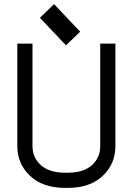

<svg xmlns="http://www.w3.org/2000/svg" viewBox="-20 -894 640 926"><path d="M136.7 -189Q136.7 -133.8 177.2 -97.4Q217.8 -61 294.4 -61H306.6Q383.3 -61 423.3 -97.4Q463.4 -133.8 463.4 -189V-683.6H536.6V-189Q536.6 -104 475.6 -45.9Q414.6 12.2 306.6 12.2H294.4Q186.5 12.2 125 -45.9Q63.5 -104 63.5 -189V-683.6H136.7ZM366.7 -741.2 298.3 -675.3 172.4 -808.1 240.7 -874Z"/></svg>

Font: Anka/Coder
Style: Regular
Weight: 400
Monospace: yes
Version: Version 001.100